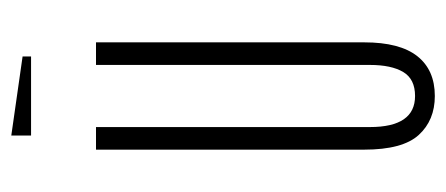

<svg xmlns="http://www.w3.org/2000/svg" viewBox="-245 -535 790 340"><g transform="rotate(-90 150.0 -365.0)"><path d="M55 -590H95V-105Q95 -25 150 -25Q180 -25 192.5 -46Q205 -67 205 -105V-590H245V-115Q245 -52 220.5 -21Q196 10 150 10Q107 10 81 -18.5Q55 -47 55 -115ZM220 -705H80V-740L220 -720Z"/></g></svg>

Font: Exetegue Light
Style: Regular
Weight: 300
Designer: Fábio Duarte Martins
Foundry: Fábio Duarte Martins
Version: Version 0.001